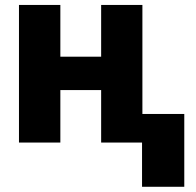

<svg xmlns="http://www.w3.org/2000/svg" viewBox="-20 -565 775 761"><path d="M159.7 -340.3H439.5V-208H159.7ZM55.2 -545.4H219.2V0H55.2ZM380.9 -545.4H544.4V0H380.9ZM543 -113.3H710.4V175.3H543Z"/></svg>

Font: My Font
Style: Regular
Weight: 500
Designer: Rasmus Andersson
Foundry: rsms
Version: Version 0.001